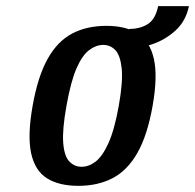

<svg xmlns="http://www.w3.org/2000/svg" viewBox="-20 -594 634 624"><path d="M235 10Q171 10 132 -15Q93 -40 81 -97Q69 -154 86 -250Q103 -346 135 -403Q167 -460 214.5 -485Q262 -510 326 -510Q389 -510 428 -485Q467 -460 480 -403Q493 -346 476 -250Q459 -154 426.5 -97Q394 -40 346 -15Q298 10 235 10ZM245 -52Q269 -52 291 -69Q313 -86 332.5 -129Q352 -172 366 -250Q380 -329 375.5 -371.5Q371 -414 355 -431Q339 -448 315 -448Q292 -448 269.5 -431Q247 -414 228.5 -371.5Q210 -329 196 -250Q182 -172 185.5 -129Q189 -86 205.5 -69Q222 -52 245 -52ZM387 -435 400 -500Q435 -500 460 -515.5Q485 -531 494 -574H594Q584 -525 549.5 -494Q515 -463 471 -449Q427 -435 387 -435Z"/></svg>

Font: Cuprum SemiBold
Style: Italic
Weight: 600
Italic angle: -10°
Version: Version 3.000